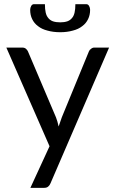

<svg xmlns="http://www.w3.org/2000/svg" viewBox="-20 -737 556 929"><path d="M507.8 -506.8Q436.5 -342.8 224.6 149.4Q220.7 159.2 213.9 165Q207 171.9 193.4 171.9Q170.9 171.9 127 171.9Q150.4 121.1 219.7 -29.3Q167 -148.4 10.7 -506.8Q29.3 -506.8 87.9 -506.8Q98.6 -506.8 105.5 -501Q112.3 -495.1 115.2 -488.3Q160.2 -381.8 251 -168.9Q258.8 -148.4 263.7 -125Q271.5 -148.4 279.3 -169.9Q323.2 -275.4 410.2 -488.3Q413.1 -496.1 420.9 -501Q427.7 -506.8 436.5 -506.8Q460.9 -506.8 507.8 -506.8ZM271.5 -628.9Q291 -628.9 305.7 -633.8Q319.3 -638.7 328.1 -649.4Q336.9 -659.2 340.8 -675.8Q344.7 -692.4 344.7 -716.8Q362.3 -716.8 397.5 -716.8Q406.2 -716.8 411.1 -708Q416 -699.2 416 -689.5Q416 -664.1 406.2 -644.5Q396.5 -624 377.9 -610.4Q359.4 -595.7 332 -588.9Q304.7 -581.1 271.5 -581.1Q237.3 -581.1 210 -588.9Q182.6 -595.7 164.1 -610.4Q145.5 -624 135.7 -644.5Q126 -664.1 126 -689.5Q126 -699.2 130.9 -708Q135.7 -716.8 144.5 -716.8Q162.1 -716.8 197.3 -716.8Q197.3 -692.4 201.2 -675.8Q205.1 -659.2 213.9 -649.4Q222.7 -638.7 236.3 -633.8Q251 -628.9 271.5 -628.9Z"/></svg>

Font: Lato
Style: Regular
Weight: 400
Designer: Lukasz Dziedzic with Adam Twardoch and Botio Nikoltchev
Version: Version 2.015; 2015-08-06; http://www.latofonts.com/